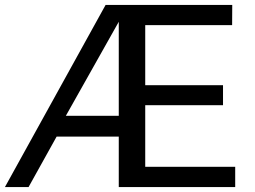

<svg xmlns="http://www.w3.org/2000/svg" viewBox="-26 -760 1036 780"><path d="M929.5 0H456.5V-205H204L90 0H-6L403 -740H917.5L917 -658H564V-414H880V-332.5H564V-82.5H929.5ZM456.5 -289.5V-671.5L241.5 -289.5Z"/></svg>

Font: 1883 Sans
Style: Regular
Weight: 400
Designer: 1883 Sans project is a fork of Public Sans.
Version: Version 1.009